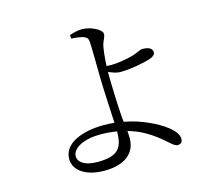

<svg xmlns="http://www.w3.org/2000/svg" viewBox="-112 -911 1224 1088"><g transform="rotate(-15 500.0 -367.0)"><path d="M383 -735C406 -734 433 -731 453 -725C471 -718 478 -711 480 -689C482 -669 483 -558 484 -493C484 -425 493 -287 496 -211C476 -213 454 -214 431 -214C311 -214 195 -172 195 -79C195 -8 268 37 372 37C494 37 557 -19 557 -103C557 -120 556 -134 555 -147C590 -137 623 -124 652 -107C748 -53 780 4 810 4C828 4 839 -6 839 -25C839 -77 754 -129 692 -157C649 -177 602 -193 548 -203L545 -229C539 -308 535 -440 535 -486V-499C555 -490 581 -480 602 -480C665 -480 747 -497 778 -507C804 -515 815 -527 815 -539C815 -561 796 -574 757 -574C743 -574 725 -562 694 -552C659 -542 603 -532 565 -532L536 -533C538 -579 543 -627 549 -653C557 -683 569 -691 569 -714C569 -738 507 -771 455 -771C429 -771 404 -764 381 -756ZM498 -160C497 -65 470 -21 347 -21C272 -21 235 -49 235 -84C235 -132 305 -168 401 -168C435 -168 467 -165 498 -160Z"/></g></svg>

Font: Harano Aji Mincho TW
Style: Regular
Weight: 400
Foundry: Masamichi Hosoda
Version: HaranoAjiMinchoTW-Regular version 20230610;ttx 4.39.4